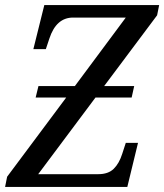

<svg xmlns="http://www.w3.org/2000/svg" viewBox="-33 -734 645 754"><path d="M584 -674 376 -396H494L484 -351H342L117 -50H353Q392 -50 413.5 -71Q435 -92 447 -130L461 -173H509L467 0H-13L-5 -40L227 -351H107L118 -396H261L461 -665H254Q188 -665 161 -583L147 -541H98L141 -714H592Z"/></svg>

Font: Noto Serif Narrow
Style: Italic
Weight: 400
Width: 4
Italic angle: -12°
Designer: Monotype Design Team
Foundry: Monotype Imaging Inc.
Version: Version 1.001